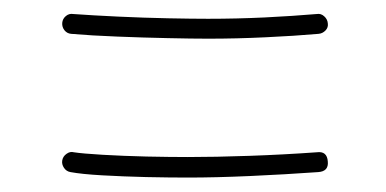

<svg xmlns="http://www.w3.org/2000/svg" viewBox="-20 -437 551 274"><path d="M68.8 -404.3Q69.3 -410.2 74 -414.1Q78.6 -418 84.5 -417Q112.3 -415 148.7 -413.3Q185.1 -411.6 219.7 -410.9Q254.4 -410.2 276.9 -410.2Q317.4 -410.2 357.7 -412.1Q397.9 -414.1 432.1 -417Q438 -418 442.6 -413.8Q447.3 -409.7 447.8 -403.8Q448.7 -397.9 444.6 -393.6Q440.4 -389.2 434.6 -388.7Q400.4 -385.7 359.1 -383.8Q317.9 -381.8 276.9 -381.8Q254.4 -381.8 219.2 -382.6Q184.1 -383.3 147.2 -384.8Q110.4 -386.2 81.5 -388.7Q75.7 -389.2 72 -393.8Q68.4 -398.4 68.8 -404.3ZM68.8 -208Q69.8 -213.9 75 -217.5Q80.1 -221.2 85.4 -219.7Q97.7 -217.8 126.7 -216.1Q155.8 -214.4 189.2 -213.6Q222.7 -212.9 248 -212.9Q287.1 -212.9 335.9 -214.6Q384.8 -216.3 432.1 -219.7Q446.8 -221.7 447.8 -206.5Q449.2 -192.4 434.1 -191.4Q386.2 -188 336.9 -185.8Q287.6 -183.6 248 -183.6Q222.2 -183.6 188.7 -184.3Q155.3 -185.1 125.7 -186.8Q96.2 -188.5 80.6 -191.4Q74.7 -192.4 71.3 -197.5Q67.9 -202.6 68.8 -208Z"/></svg>

Font: Mikhak-FD ExtraLight
Style: Regular
Weight: 200
Designer: Amin Abedi
Version: Version 3.2